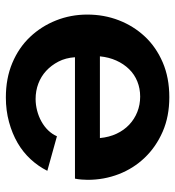

<svg xmlns="http://www.w3.org/2000/svg" viewBox="8 -582 584 639"><g transform="rotate(-90 299.5 -262.0)"><path d="M296 10Q232 10 181.5 -12Q131 -34 95 -71.5Q59 -109 40 -158Q21 -207 21 -262Q21 -271 22 -283Q23 -295 25 -304H429Q427 -335 414.5 -359Q402 -383 383.5 -400Q365 -417 341 -426Q317 -435 290 -435Q271 -435 251.5 -430Q232 -425 215 -415.5Q198 -406 185.5 -393Q173 -380 166 -364L51 -396Q66 -426 89.5 -451.5Q113 -477 144 -495Q175 -513 213.5 -523.5Q252 -534 295 -534Q359 -534 410 -512.5Q461 -491 496.5 -453.5Q532 -416 551.5 -367Q571 -318 571 -263Q571 -207 552 -158Q533 -109 498 -71.5Q463 -34 412 -12Q361 10 296 10ZM298 -87Q325 -87 348.5 -96.5Q372 -106 389.5 -124Q407 -142 418 -166.5Q429 -191 432 -221H160Q163 -190 174.5 -165.5Q186 -141 204.5 -123.5Q223 -106 247 -96.5Q271 -87 298 -87Z"/></g></svg>

Font: Rising Sun
Style: Bold
Weight: 700
Designer: Matt McInerney, Pablo Impallari, Rodrigo Fuenzalida (Raleway font), Stephen Hutchings (Greek), Cristiano Sobral (main ch
Foundry: The Rising Sun Project Authors
Version: Version 4.327; ttfautohint (v1.8.4.7-5d5b-dirty)